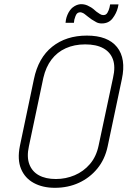

<svg xmlns="http://www.w3.org/2000/svg" viewBox="-20 -886 609 917"><path d="M506 -865 503 -850Q500 -837 493 -825Q486 -813 472 -814Q465 -814 456.5 -819.5Q448 -825 441 -830Q433 -837 424.5 -844Q416 -851 405 -856Q390 -865 371.5 -866Q353 -867 335 -856Q323 -849 315 -838Q307 -827 302 -815Q297 -803 295 -792L293 -777H333L335 -792Q337 -799 340.5 -809Q344 -819 351 -824Q360 -829 369 -826.5Q378 -824 384 -819Q392 -813 400.5 -806Q409 -799 418 -793Q429 -786 440 -780Q451 -774 466 -774Q499 -774 517.5 -798Q536 -822 543 -850L546 -865ZM142 -508 75 -189Q62 -124 80.5 -79.5Q99 -35 141.5 -12Q184 11 242 11Q305 11 357 -13Q409 -37 445 -81Q481 -125 494 -186L562 -508Q583 -606 539 -661Q495 -716 395 -716Q296 -716 229.5 -663Q163 -610 142 -508ZM118 -187 187 -514Q199 -566 226 -601.5Q253 -637 294 -655.5Q335 -674 387 -674Q440 -674 473.5 -655.5Q507 -637 519.5 -602Q532 -567 520 -515L451 -191Q440 -138 409.5 -102.5Q379 -67 336.5 -49Q294 -31 247 -31Q198 -31 165.5 -49Q133 -67 120 -102Q107 -137 118 -187Z"/></svg>

Font: Advent Pro Light
Style: Italic
Weight: 300
Italic angle: -12°
Version: Version 3.000